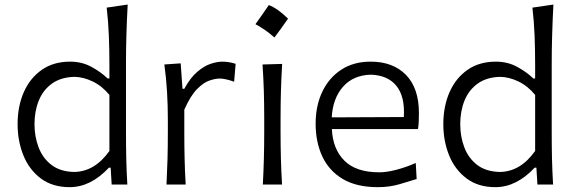

<svg xmlns="http://www.w3.org/2000/svg" viewBox="-20 -794 2472 826"><path d="M279.8 11.2Q205.6 11.2 155.5 -26.4Q105.5 -64 80.6 -125.7Q55.7 -187.5 55.7 -259.8Q55.7 -336.9 82.5 -397.7Q109.4 -458.5 159.9 -493.7Q210.4 -528.8 281.7 -528.8Q332.5 -528.8 373.5 -506.3Q414.6 -483.9 442.9 -456.5H450.7V-515.1Q450.7 -581.1 448.2 -642.1Q445.8 -703.1 439 -761.2L529.3 -774.4Q525.9 -710.9 523.9 -647.2Q522 -583.5 522 -515.1V-228.5Q522 -164.6 523.2 -111.1Q524.4 -57.6 527.8 0H460.4L456.1 -72.8H448.7Q370.1 11.2 279.8 11.2ZM298.3 -54.2Q387.2 -55.2 450.7 -144.5V-385.7Q418.5 -424.8 378.2 -443.8Q337.9 -462.9 300.3 -463.4Q242.2 -461.9 203.9 -434.6Q165.5 -407.2 147 -361.6Q128.4 -315.9 128.4 -259.8Q128.4 -206.5 146 -160.2Q163.6 -113.8 201.2 -84.7Q238.8 -55.7 298.3 -54.2Z M696.3 0Q699.2 -57.6 700.7 -111.1Q702.1 -164.6 702.1 -228.5V-280.8Q702.1 -337.4 698.7 -397.5Q695.3 -457.5 687 -516.6L757.3 -521.5L765.1 -412.1H772.9Q798.8 -459.5 828.1 -484.6Q857.4 -509.8 885.7 -519.3Q914.1 -528.8 936.5 -528.8Q964.8 -528.8 993.7 -519.5L987.3 -442.4Q971.7 -448.2 955.1 -452.1Q938.5 -456.1 924.8 -456.1Q906.7 -456.1 881.1 -447.5Q855.5 -439 827.4 -410.4Q799.3 -381.8 772.9 -322.3V-226.1Q772.9 -164.1 774.2 -110.8Q775.4 -57.6 778.8 0Z M1136.5 -772.2Q1174.6 -757.7 1219.2 -713.7Q1190.2 -671.8 1160.6 -632.6Q1142.4 -649.2 1121.7 -663.7Q1101 -678.2 1079 -690Q1094 -710.4 1107.7 -730.6Q1121.4 -750.7 1136.5 -772.2ZM1110.8 0Q1113.8 -57.6 1115.2 -111.1Q1116.7 -164.6 1116.7 -228.5V-280.8Q1116.7 -348.6 1115 -403.8Q1113.3 -459 1109.4 -516.6L1193.8 -519Q1190.4 -460.9 1188.7 -405Q1187 -349.1 1187 -280.8V-228.5Q1187 -164.6 1188.5 -111.1Q1189.9 -57.6 1193.4 0Z M1605.5 11.2Q1514.2 11.2 1454.8 -23.9Q1395.5 -59.1 1366.7 -120.8Q1337.9 -182.6 1337.9 -261.7Q1337.9 -339.4 1366.7 -399.7Q1395.5 -460 1448.5 -494.4Q1501.5 -528.8 1574.7 -528.8Q1670.9 -528.8 1726.6 -471.7Q1782.2 -414.6 1782.2 -308.1Q1782.2 -288.1 1781.5 -271.2Q1780.8 -254.4 1778.3 -238.8H1407.7Q1411.6 -152.8 1461.7 -102.8Q1511.7 -52.7 1611.8 -52.7Q1643.6 -52.7 1685.5 -63.7Q1727.5 -74.7 1768.6 -92.8L1772.5 -23.9Q1742.2 -14.2 1698.7 -1.5Q1655.3 11.2 1605.5 11.2ZM1717.3 -290.5Q1722.7 -377.9 1685.8 -424.1Q1648.9 -470.2 1575.7 -472.7Q1499.5 -470.7 1455.6 -420.7Q1411.6 -370.6 1407.2 -289.1Z M2111.3 11.2Q2037.1 11.2 1987.1 -26.4Q1937 -64 1912.1 -125.7Q1887.2 -187.5 1887.2 -259.8Q1887.2 -336.9 1914.1 -397.7Q1940.9 -458.5 1991.5 -493.7Q2042 -528.8 2113.3 -528.8Q2164.1 -528.8 2205.1 -506.3Q2246.1 -483.9 2274.4 -456.5H2282.2V-515.1Q2282.2 -581.1 2279.8 -642.1Q2277.3 -703.1 2270.5 -761.2L2360.8 -774.4Q2357.4 -710.9 2355.5 -647.2Q2353.5 -583.5 2353.5 -515.1V-228.5Q2353.5 -164.6 2354.7 -111.1Q2356 -57.6 2359.4 0H2292L2287.6 -72.8H2280.3Q2201.7 11.2 2111.3 11.2ZM2129.9 -54.2Q2218.8 -55.2 2282.2 -144.5V-385.7Q2250 -424.8 2209.7 -443.8Q2169.4 -462.9 2131.8 -463.4Q2073.7 -461.9 2035.4 -434.6Q1997.1 -407.2 1978.5 -361.6Q1960 -315.9 1960 -259.8Q1960 -206.5 1977.5 -160.2Q1995.1 -113.8 2032.7 -84.7Q2070.3 -55.7 2129.9 -54.2Z"/></svg>

Font: Pinar-FD Regular
Style: FD-Regular
Weight: 400
Designer: Amin Abedi
Version: Version 3.000